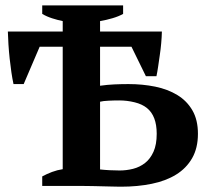

<svg xmlns="http://www.w3.org/2000/svg" viewBox="-20 -705 804 728"><path d="M359.4 -527.8V-379.9Q386.7 -383.8 413.8 -385Q440.9 -386.2 467.3 -386.2Q520.5 -386.2 568.4 -376.5Q616.2 -366.7 652.3 -344.7Q688.5 -322.8 709.5 -286.6Q730.5 -250.5 730.5 -197.8Q730.5 -143.6 708.5 -105.2Q686.5 -66.9 647.7 -43Q608.9 -19 555.4 -8.1Q502 2.9 438.5 2.9Q435.1 2.9 425.3 2.7Q415.5 2.4 401.6 2.2Q387.7 2 371.6 1.5Q355.5 1 339.6 0.7Q323.7 0.5 309.6 0.2Q295.4 0 286.1 0H140.1V-36.1Q157.2 -45.4 177.2 -53Q197.3 -60.5 217.8 -63.5V-527.8H130.4L69.8 -386.2H31.2Q26.9 -405.8 23.2 -430.9Q19.5 -456.1 16.6 -483.2Q13.7 -510.3 12 -536.9Q10.3 -563.5 9.8 -585.4H217.8V-625Q198.7 -628.9 178 -635.5Q157.2 -642.1 140.1 -652.3V-684.6H446.8V-652.3Q430.7 -643.1 406.7 -636Q382.8 -628.9 359.4 -625V-585.4H593.8Q593.3 -564 591.3 -541.7Q589.4 -519.5 585.9 -496.1Q582.5 -472.7 579.6 -452.6Q576.7 -432.6 573.2 -416H533.2L478.5 -527.8ZM432.1 -324.2Q423.3 -324.2 412.8 -324Q402.3 -323.7 392.1 -323.2Q381.8 -322.8 373.3 -321.8Q364.7 -320.8 359.4 -319.3V-62.5Q377.9 -60.5 396.7 -59.6Q415.5 -58.6 433.6 -58.6Q459.5 -58.6 484.6 -64.9Q509.8 -71.3 529.8 -86.9Q549.8 -102.5 562 -129.6Q574.2 -156.7 574.2 -197.8Q574.2 -265.6 537.1 -295.4Q519 -310.1 490.5 -317.1Q461.9 -324.2 432.1 -324.2Z"/></svg>

Font: PT Astra Serif
Style: Bold
Weight: 700
Designer: A.Korolkova, I. Chaeva
Foundry: ParaType Ltd
Version: Version 1.002